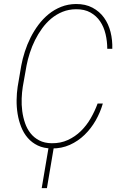

<svg xmlns="http://www.w3.org/2000/svg" viewBox="-20 -741 627 971"><path d="M500 -217.3Q487.3 -172.9 463.9 -131.8Q440.4 -90.8 407.7 -59.1Q375 -27.3 333.3 -8.5Q291.5 10.3 241.7 9.8Q201.2 9.3 171.1 -5.1Q141.1 -19.5 120.4 -43.5Q99.6 -67.4 87.2 -98.9Q74.7 -130.4 69.1 -165Q63.5 -199.7 64 -235.1Q64.5 -270.5 69.3 -302.2L87.4 -408.7Q93.8 -443.4 105.5 -479.7Q117.2 -516.1 134.5 -550.8Q151.9 -585.4 174.8 -616Q197.8 -646.5 226.3 -669.7Q254.9 -692.9 289.3 -706.5Q323.7 -720.2 363.8 -720.7Q412.1 -721.2 447.8 -702.1Q483.4 -683.1 506.1 -651.6Q528.8 -620.1 539.1 -579.1Q549.3 -538.1 547.9 -494.1H522.5Q522.5 -532.2 513.9 -568.4Q505.4 -604.5 486.6 -632.6Q467.8 -660.6 437.5 -677.7Q407.2 -694.8 363.8 -694.3Q327.6 -693.8 296.6 -681.4Q265.6 -668.9 239.7 -647.5Q213.9 -626 193.4 -597.9Q172.9 -569.8 157.2 -538.3Q141.6 -506.8 130.9 -473.6Q120.1 -440.4 114.3 -409.7L95.2 -302.2Q90.8 -274.4 89.6 -242.7Q88.4 -210.9 92.5 -179.2Q96.7 -147.5 106.7 -118.4Q116.7 -89.4 134.5 -66.9Q152.3 -44.4 178.7 -30.8Q205.1 -17.1 241.7 -16.6Q286.6 -16.1 323.2 -33Q359.9 -49.8 388.7 -77.9Q417.5 -106 438.5 -142.3Q459.5 -178.7 473.6 -217.3ZM217.3 210.4H190.9L226.1 2.4H252.4Z"/></svg>

Font: Roboto Mono Thin
Style: Italic
Weight: 250
Designer: Google
Version: Version 2.000985; 2015; ttfautohint (v1.3)